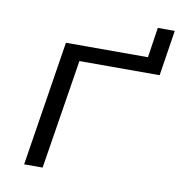

<svg xmlns="http://www.w3.org/2000/svg" viewBox="-72 -680 703 747"><g transform="rotate(10 279.5 -306.5)"><path d="M72 0 150 -494H474L492 -613H559L531 -433H214L145 0Z"/></g></svg>

Font: Nunito Sans 7pt SemiExpanded Light
Style: Italic
Weight: 300
Width: 6
Italic angle: -9°
Designer: Vernon Adams
Foundry: Vernon Adams
Version: Version 3.101;gftools[0.9.27]